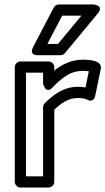

<svg xmlns="http://www.w3.org/2000/svg" viewBox="-20 -811 470 856"><path d="M361.1 -421.2C349.6 -423.3 339.9 -424 328 -424C261.9 -424 217.9 -388.1 179.6 -350.9C174.7 -346.2 172 -338.8 172 -333V-25H96V-487H172V-439C172 -439 182.8 -386.4 215.5 -422.1C235.4 -443.9 256.6 -461.7 279.2 -475.8C299.8 -488.6 322.5 -495 349 -495C359.8 -495 370.1 -494.2 376 -493.2ZM222 -496.5V-512C222 -522.7 212.1 -537 197 -537H71C60.3 -537 46 -527.1 46 -512V0C46 10.7 55.9 25 71 25H197C207.7 25 222 15.1 222 0V-322.2C250.2 -348.1 281.5 -374 328 -374C346.8 -374 360.3 -370.9 368.8 -366.6C398.7 -351.7 403.8 -380.9 404.5 -383.9L429.5 -504.9C436.7 -540 381.9 -545 349 -545C297.6 -545 254.9 -522.5 222 -496.5ZM238.3 -615H191.3L257.1 -741H342.8ZM250 -565C257.1 -565 264.5 -568.3 269.2 -574L415.2 -750C447 -788.3 396 -791 396 -791H242C233.5 -791 224.2 -785.9 219.8 -777.6L127.8 -601.6C106.7 -561 150 -565 150 -565Z"/></svg>

Font: Fog Sans
Style: Outline
Weight: 700
Foundry: Intel Corporation
Version: Version 1.00